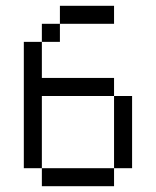

<svg xmlns="http://www.w3.org/2000/svg" viewBox="-20 -645 540 665"><path d="M375 -562.5V-625H187.5V-562.5H125V-500H62.5V-62.5H125V0H375V-62.5H125Q125 -62.5 125 -312.5H375Q375 -312.5 375 -62.5H437.5Q437.5 -62.5 437.5 -312.5H375V-375H125Q125 -375 125 -500H187.5V-562.5Z"/></svg>

Font: UnifontExMono
Style: Regular
Weight: 500
Version: Version 15.0.06